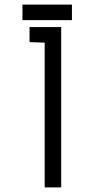

<svg xmlns="http://www.w3.org/2000/svg" viewBox="-20 -818 414 838"><path d="M247 0V-700H109V-634L175 -632V0ZM294 -730V-798H78V-730Z"/></svg>

Font: Advent Pro
Style: Medium
Weight: 500
Designer: Andreas Kalpakidis
Foundry: Andreas Kalpakidis
Version: Version 2.002 2008